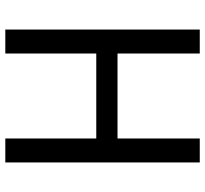

<svg xmlns="http://www.w3.org/2000/svg" viewBox="-44 -710 754 705"><g transform="rotate(90 332.5 -357.0)"><path d="M576 0V-714H488V-412H176V-714H88V0H176V-334H488V0Z"/></g></svg>

Font: Noto Sans Sinhala SemiCondensed
Style: Regular
Weight: 400
Width: 4
Designer: Jelle Bosma - Monotype Design Team
Foundry: Monotype Imaging Inc.
Version: Version 2.006